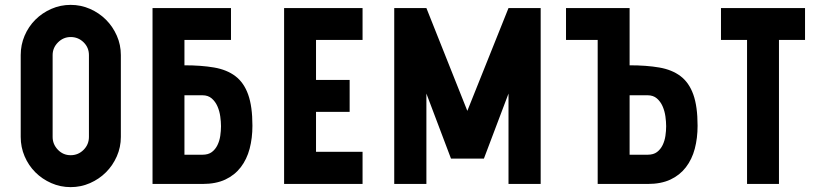

<svg xmlns="http://www.w3.org/2000/svg" viewBox="-20 -755 3353 788"><path d="M270 -735Q312 -735 349.5 -718.5Q387 -702 415 -674Q443 -646 459.5 -608.5Q476 -571 476 -529V-193Q476 -151 459.5 -113.5Q443 -76 415 -48Q387 -20 349.5 -3.5Q312 13 270 13Q228 13 190.5 -3.5Q153 -20 125 -48Q97 -76 81 -113.5Q65 -151 65 -193V-529Q65 -571 81 -608.5Q97 -646 125 -674Q153 -702 190.5 -718.5Q228 -735 270 -735ZM345 -529Q345 -560 323 -581.5Q301 -603 270 -603Q240 -603 218 -581Q196 -559 196 -529V-193Q196 -163 217.5 -140.5Q239 -118 270 -118Q301 -118 323 -140Q345 -162 345 -193Z M606 -722H928V-591H737V-487Q806 -487 858.5 -478Q911 -469 946 -442.5Q981 -416 998.5 -367Q1016 -318 1016 -239Q1016 -188 1004.5 -144.5Q993 -101 968 -68.5Q943 -36 904.5 -18Q866 0 811 0H606ZM737 -120H811Q835 -120 849.5 -131Q864 -142 872.5 -159.5Q881 -177 884 -197.5Q887 -218 887 -237Q887 -255 884 -277Q881 -299 872.5 -318.5Q864 -338 849 -351Q834 -364 811 -364H737Z M1146 0V-722H1468V-591H1277V-427H1415V-296H1277V-132H1468V0Z M1966 -104H1831L1730 -371V0H1598V-722H1730L1898 -300L2067 -722H2199V0H2067V-371Z M2433 0V-591H2303V-722H2564V-487Q2633 -487 2685.5 -478Q2738 -469 2773 -442.5Q2808 -416 2825.5 -367Q2843 -318 2843 -239Q2843 -188 2831.5 -144.5Q2820 -101 2795 -68.5Q2770 -36 2731.5 -18Q2693 0 2638 0ZM2564 -120H2638Q2662 -120 2676.5 -131Q2691 -142 2699.5 -159.5Q2708 -177 2711 -197.5Q2714 -218 2714 -237Q2714 -255 2711 -277Q2708 -299 2699.5 -318.5Q2691 -338 2676 -351Q2661 -364 2638 -364H2564Z M3177 -591V0H3046V-591H2939V-722H3284V-591Z"/></svg>

Font: PostBus
Style: Regular
Weight: 400
Designer: Peter Wiegel
Version: Version 1.001